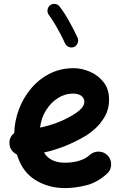

<svg xmlns="http://www.w3.org/2000/svg" viewBox="-20 -901 622 978"><path d="M524.9 -16.1Q476.6 28.3 420.2 42.7Q363.8 57.1 310.1 57.1Q226.6 57.1 159.4 15.4Q92.3 -26.4 66.4 -113.8Q50.3 -121.1 39.8 -135.5Q29.3 -149.9 28.3 -168.5Q25.9 -202.6 52.7 -223.6Q54.2 -284.2 75.9 -342.8Q97.7 -401.4 137.2 -449Q176.8 -496.6 231.9 -525.1Q287.1 -553.7 355.5 -553.7Q395.5 -553.7 437.3 -536.1Q479 -518.6 507.3 -482.9Q535.6 -447.3 535.6 -393.1Q535.6 -345.2 514.4 -308.3Q493.2 -271.5 465.8 -246.8Q438.5 -222.2 420.4 -211.4Q369.1 -180.7 315.2 -158.7Q261.2 -136.7 204.1 -124Q235.4 -72.3 310.1 -72.3Q393.6 -72.3 438 -112.3Q458 -129.9 484.9 -128.7Q511.7 -127.4 529.8 -107.4Q547.4 -87.9 546.1 -60.8Q544.9 -33.7 524.9 -16.1ZM352.1 -424.3Q311 -424.3 275.1 -401.6Q239.3 -378.9 214.6 -339.6Q189.9 -300.3 184.1 -251Q276.9 -270.5 349.1 -314Q381.3 -333 395.5 -349.9Q409.7 -366.7 409.7 -382.3Q409.7 -401.9 393.8 -413.1Q377.9 -424.3 352.1 -424.3ZM234.9 -874Q245.6 -882.3 260.3 -880.9Q274.9 -879.4 283.2 -868.2Q307.6 -836.9 332.5 -792.2Q357.4 -747.6 375.5 -708.5Q380.9 -695.8 375.5 -681.6Q370.1 -667.5 357.9 -662.1Q345.2 -656.2 331.3 -661.6Q317.4 -667 311.5 -679.7Q300.8 -703.6 286.1 -731.2Q271.5 -758.8 256.3 -783.9Q241.2 -809.1 228.5 -825.2Q220.2 -836.4 222.2 -850.8Q224.1 -865.2 234.9 -874Z"/></svg>

Font: Mikhak-DS2-FD Bold
Style: Regular
Weight: 700
Designer: Amin Abedi
Version: Version 3.4